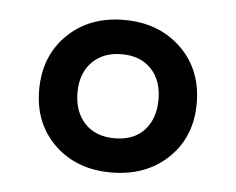

<svg xmlns="http://www.w3.org/2000/svg" viewBox="-34 -765 468 380"><g transform="rotate(5 200.0 -574.5)"><path d="M199 -423Q130 -423 86.5 -465Q43 -507 43 -574Q43 -641 86.5 -683.5Q130 -726 199 -726Q268 -726 312 -683.5Q356 -641 356 -574Q356 -507 312 -465Q268 -423 199 -423ZM200 -491Q238 -491 259 -514Q280 -537 280 -575Q280 -613 258.5 -635.5Q237 -658 200 -658Q163 -658 141 -635.5Q119 -613 119 -575Q119 -537 140.5 -514Q162 -491 200 -491Z"/></g></svg>

Font: Noto Serif Bengali
Style: Bold
Weight: 700
Designer: Juan Bruce, Universal Thirst, Indian Type Foundry and the Monotype Design Team.
Foundry: Monotype Imaging Inc.
Version: Version 2.003; ttfautohint (v1.8.4.7-5d5b)